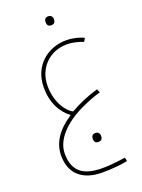

<svg xmlns="http://www.w3.org/2000/svg" viewBox="-177 -731 831 1125"><g transform="rotate(-20 238.5 -168.5)"><path d="M273 -597C287 -597 299 -604 299 -625C299 -647 284 -653 273 -653C257 -653 247 -645 247 -625C247 -605 257 -597 273 -597ZM258 316C313 316 378 311 417 302L412 279C366 286 317 292 269 292C154 292 89 251 89 137C89 51 166 -29 280 -83C318 -101 365 -120 405 -131L396 -153C332 -135 273 -109 220 -79C179 -99 130 -169 130 -270C130 -380 210 -461 318 -461C361 -461 393 -450 420 -440L432 -461C404 -474 367 -485 322 -485C213 -485 106 -409 106 -269C106 -167 148 -103 199 -64C112 -7 65 60 65 142C65 257 141 316 258 316ZM299 140C313 140 325 133 325 112C325 90 310 84 299 84C283 84 273 92 273 112C273 132 283 140 299 140Z"/></g></svg>

Font: Noto Kufi Arabic Thin
Style: Regular
Weight: 100
Designer: Monotype Design Team, David Williams, Khaled Hosny
Foundry: Google LLC
Version: Version 2.109